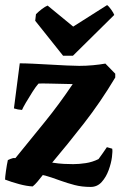

<svg xmlns="http://www.w3.org/2000/svg" viewBox="-24 -726 488 758"><path d="M334 12Q299 12 270.5 4.5Q242 -3 217 -12Q198 -19 180 -25Q162 -31 145 -35Q135 -22 124.5 -9.5Q114 3 105 10Q82 9 52 1Q22 -7 -4 -17Q-4 -26 -0.5 -51Q3 -76 7 -94Q17 -99 28 -102H37Q98 -177 154 -246Q210 -315 263 -394Q213 -395 175 -396Q137 -397 128 -396Q118 -385 104 -363Q90 -341 78 -320.5Q66 -300 63 -292Q46 -293 31 -298L54 -476Q75 -476 106.5 -474.5Q138 -473 173 -471Q208 -469 239 -467.5Q270 -466 289 -466Q316 -466 343 -468.5Q370 -471 392 -475L431 -435V-420Q373 -323 307.5 -239Q242 -155 182 -84Q208 -80 228 -79Q248 -78 265 -78Q288 -78 314.5 -82Q341 -86 365 -98Q373 -109 381.5 -121Q390 -133 398 -145L419 -139Q421 -130 418 -106Q415 -82 405 -54.5Q395 -27 377.5 -7.5Q360 12 334 12ZM225 -506 115 -644 118 -670Q129 -681 141.5 -690.5Q154 -700 164 -704L265 -621L399 -706Q405 -702 415 -688Q425 -674 427 -667L264 -506Z"/></svg>

Font: Albura ExtraBold
Style: Italic
Weight: 758
Italic angle: -7°
Designer: Mercedes Jáuregui
Foundry: Omnibus-Type Team
Version: Version 1.000; ttfautohint (v1.8.3)